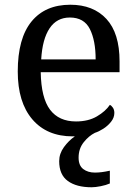

<svg xmlns="http://www.w3.org/2000/svg" viewBox="-20 -566 575 811"><path d="M367 225Q303 225 266.5 198.5Q230 172 230 115Q230 83 250 55.5Q270 28 296 10H287Q178 10 116.5 -62Q55 -134 55 -264Q55 -404 113 -475Q171 -546 277 -546Q374 -546 429.5 -486Q485 -426 485 -307V-261H152Q154 -152 191.5 -102.5Q229 -53 301 -53Q353 -53 389.5 -74.5Q426 -96 444 -123Q451 -120 457 -111Q463 -102 463 -89Q463 -69 449 -51.5Q435 -34 416 -22Q397 -10 381 -5Q355 8 333.5 35Q312 62 312 100Q312 133 331.5 148Q351 163 381 163Q395 163 410.5 161Q426 159 444 155V209Q428 216 405.5 220.5Q383 225 367 225ZM384 -315Q384 -395 359.5 -443.5Q335 -492 275 -492Q220 -492 189.5 -446.5Q159 -401 154 -315Z"/></svg>

Font: Noto Serif Oriya
Style: Regular
Weight: 400
Designer: David Williams
Foundry: Google LLC, David Williams
Version: Version 1.051; ttfautohint (v1.8.4.7-5d5b)